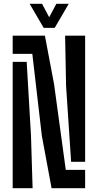

<svg xmlns="http://www.w3.org/2000/svg" viewBox="-20 -987 513 1007"><path d="M250.5 0 199.5 -274.5 149.5 -704.5H46.5V-800H215.5L263.5 -546L325 -96H426.5V0ZM353 -138.5 326.5 -537.5 321.5 -800H426.5V-138.5ZM46.5 0V-662.5H120L142.5 -276L151 0ZM209 -841 135.5 -967H200.5L238 -896.5L275.5 -967H340.5L267 -841Z"/></svg>

Font: Big Shoulders Stencil Display
Style: Bold
Weight: 700
Designer: Patric King
Foundry: XO Type Co
Version: Version 1.000